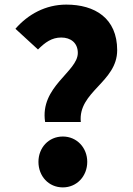

<svg xmlns="http://www.w3.org/2000/svg" viewBox="-20 -800 576 834"><path d="M176 -270H331C318 -402 489 -443 489 -582C489 -721 392 -780 268 -780C178 -780 102 -738 47 -675L145 -585C176 -616 205 -637 246 -637C287 -637 318 -614 318 -570C318 -488 152 -424 176 -270ZM253 14C314 14 359 -35 359 -97C359 -158 314 -207 253 -207C191 -207 147 -158 147 -97C147 -35 191 14 253 14Z"/></svg>

Font: Noto Sans CJK KR Black
Style: Regular
Weight: 900
Designer: Ryoko NISHIZUKA (kana & ideographs); Paul D. Hunt (Latin, Greek & Cyrillic); Wenlong ZHANG (bopomofo); Sandoll Communica
Foundry: Adobe Systems Incorporated
Version: Version 1.004;PS 1.004;hotconv 1.0.82;makeotf.lib2.5.63406